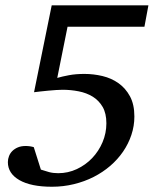

<svg xmlns="http://www.w3.org/2000/svg" viewBox="-20 -691 596 727"><path d="M526.9 -589.8H235.8L196.8 -396Q215.3 -401.4 241 -406.2Q266.6 -411.1 299.8 -411.1Q334 -411.1 367.9 -403.1Q401.9 -395 428.7 -376Q455.6 -356.9 472.2 -326.2Q488.8 -295.4 488.8 -250Q488.8 -213.9 477.5 -180.2Q466.3 -146.5 446 -116.9Q425.8 -87.4 397.5 -63Q369.1 -38.6 334.5 -21Q299.8 -3.4 259.8 6.3Q219.7 16.1 176.8 16.1Q97.2 16.1 53.5 -9Q9.8 -34.2 9.8 -77.1Q9.8 -88.9 14.2 -100.1Q18.6 -111.3 27.1 -119.6Q35.6 -127.9 48.1 -133.1Q60.5 -138.2 77.1 -138.2Q85.4 -138.2 93.8 -137Q102.1 -135.7 107.9 -133.8L134.8 -48.8Q150.4 -43.5 166 -39.3Q181.6 -35.2 200.2 -35.2Q237.8 -35.2 271 -50.8Q304.2 -66.4 329.1 -92.5Q354 -118.7 368.4 -152.8Q382.8 -187 382.8 -224.1Q382.8 -261.7 368.7 -286.1Q354.5 -310.5 331.1 -325Q307.6 -339.4 277.8 -345.2Q248 -351.1 216.8 -351.1Q206.5 -351.1 192.1 -350.1Q177.7 -349.1 162.6 -347.7Q147.5 -346.2 133.3 -344.7Q119.1 -343.3 108.9 -341.8L175.8 -670.9H542Z"/></svg>

Font: Charis SIL Am
Style: Italic
Weight: 400
Italic angle: -11°
Foundry: SIL International
Version: Version 5.000